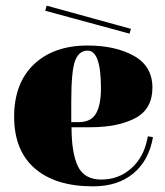

<svg xmlns="http://www.w3.org/2000/svg" viewBox="-20 -649 583 679"><path d="M501 -158 503 -167 521 -164Q507 -82 452 -36Q397 10 309 10Q176 10 103 -53.5Q30 -117 30 -236Q30 -355 100 -421.5Q170 -488 290 -488Q388 -488 453.5 -451.5Q519 -415 519 -339Q519 -263 458 -231Q397 -199 299 -199H233Q233 -108 255.5 -61Q278 -14 338.5 -14Q399 -14 443.5 -53Q488 -92 501 -158ZM232 -289V-217H257Q302 -217 319.5 -247.5Q337 -278 337 -337Q337 -470 290 -470Q259 -470 245.5 -434Q232 -398 232 -289ZM140 -611 145 -629 443 -547 438 -530Z"/></svg>

Font: Elsie Black
Style: Regular
Weight: 900
Designer: Alejandro Inler
Foundry: Alejandro Inler
Version: 1.002